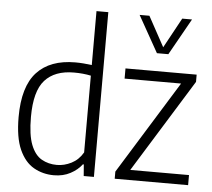

<svg xmlns="http://www.w3.org/2000/svg" viewBox="-56 -868 1036 938"><g transform="rotate(5 462.5 -399.5)"><path d="M241.5 9Q187.5 9 143 -16.2Q98.5 -41.5 72 -100.2Q45.5 -159 45.5 -259.5Q45.5 -409 110.2 -479.2Q175 -549.5 298.5 -549.5Q318.5 -549.5 339.8 -547.8Q361 -546 379.5 -543.5V-808H437.5V0H387.5L383 -56.5H378.5Q357.5 -28.5 322.2 -9.8Q287 9 241.5 9ZM252 -42.5Q288 -42.5 323 -60.2Q358 -78 379.5 -115V-491.5Q342 -499.5 296 -499.5Q202.5 -499.5 154 -445.8Q105.5 -392 105.5 -265.5Q105.5 -177 124.5 -128.8Q143.5 -80.5 176.8 -61.5Q210 -42.5 252 -42.5ZM539.5 0V-35L822 -491.5H545V-541.5H894V-506L611.5 -49.5H899.5V0ZM691.5 -629 591 -808H639L719.5 -660.5L800 -808H848L747.5 -629Z"/></g></svg>

Font: Encode Sans SmCnd Lt
Style: Regular
Weight: 300
Width: 4
Designer: Multiple Designers
Foundry: Impallari Type
Version: Version 3.002; ttfautohint (v1.8.3) -l 8 -r 50 -G 200 -x 14 